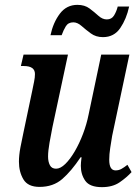

<svg xmlns="http://www.w3.org/2000/svg" viewBox="-20 -761 573 791"><path d="M400 10Q350 10 331.5 -16Q313 -42 313 -78Q313 -90 316 -113H312Q274 -56 236.5 -23.5Q199 9 143 9Q95 9 76.5 -22Q58 -53 58 -95Q58 -121 64 -153Q70 -185 76 -212L113 -388Q117 -408 120.5 -425Q124 -442 124 -456Q124 -489 78 -489H66L77 -536H260L196 -237Q190 -207 184 -173Q178 -139 178 -116Q178 -95 185.5 -80.5Q193 -66 211 -66Q229 -66 249 -85.5Q269 -105 288 -137.5Q307 -170 322 -209.5Q337 -249 345 -289L397 -536H513L442 -201Q438 -177 434 -151Q430 -125 430 -103Q430 -59 456 -59Q469 -59 480 -65Q491 -71 505 -82L522 -52Q502 -30 473 -10Q444 10 400 10ZM404 -608Q375 -608 354 -623.5Q333 -639 316 -654Q299 -669 282 -669Q261 -669 251 -652.5Q241 -636 234 -616H188Q199 -668 226.5 -704.5Q254 -741 299 -741Q329 -741 349 -726Q369 -711 385.5 -696Q402 -681 420 -681Q440 -681 450 -697.5Q460 -714 465 -734H512Q501 -683 475.5 -645.5Q450 -608 404 -608Z"/></svg>

Font: Noto Serif ExtraCondensed SemiBold
Style: Italic
Weight: 600
Width: 2
Italic angle: -12°
Designer: Monotype Design Team
Foundry: Monotype Imaging Inc.
Version: Version 2.013